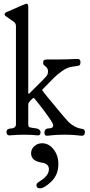

<svg xmlns="http://www.w3.org/2000/svg" viewBox="-20 -738 493 1052"><path d="M223.6 -11.7Q223.6 -24.4 231 -29.8Q238.3 -35.2 247.6 -34.7Q256.8 -34.2 264.2 -38.1Q271.5 -42 271.5 -51.8Q271.5 -61.5 245.1 -98.6Q218.8 -135.7 194.8 -166Q170.9 -196.3 168 -199.2Q168 -201.2 164.1 -201.2Q160.2 -201.2 148.4 -188.5Q136.7 -175.8 135.7 -171.9Q134.8 -168.9 134.8 -161.1V-57.6Q134.8 -43.9 141.6 -41Q148.4 -38.1 180.7 -34.2Q202.1 -29.3 202.1 -12.7Q202.1 3.9 188.5 3.9Q186.5 3.9 176.8 2.9Q167 2 149.4 1Q131.8 0 111.3 0Q90.8 0 73.2 1Q55.7 2 45.4 2.9Q35.2 3.9 33.2 3.9Q15.6 3.9 15.6 -13.7Q15.6 -25.4 23.4 -29.8Q31.2 -34.2 40.5 -34.2Q49.8 -34.2 58.1 -39.1Q66.4 -43.9 67.4 -55.7V-594.7Q67.4 -610.4 54.7 -619.1Q10.7 -649.4 8.8 -651.4L4.9 -659.2Q4.9 -668.9 25.4 -675.8Q120.1 -717.8 124 -717.8Q134.8 -717.8 134.8 -701.2V-228.5Q134.8 -224.6 137.7 -224.6Q141.6 -224.6 143.6 -228.5Q158.2 -243.2 173.3 -258.3Q188.5 -273.4 196.8 -281.7Q205.1 -290 213.9 -298.8Q222.7 -307.6 227.1 -312.5Q231.4 -317.4 235.4 -322.3Q239.3 -327.1 240.2 -330.6Q241.2 -334 242.2 -337.9Q243.2 -341.8 243.2 -346.7Q243.2 -363.3 230 -373.5Q216.8 -383.8 216.8 -388.7V-399.4Q216.8 -412.1 238.3 -412.1H295.9Q325.2 -412.1 350.1 -413.1Q375 -414.1 389.2 -414.6Q403.3 -415 406.2 -415Q420.9 -415 420.9 -396.5Q420.9 -384.8 416 -380.9Q411.1 -377 393.1 -375Q375 -373 363.3 -370.1Q341.8 -364.3 317.4 -346.7Q293 -329.1 277.3 -313.5Q261.7 -297.9 217.8 -252.9Q210.9 -246.1 210.9 -244.1Q210.9 -240.2 327.1 -101.6Q344.7 -81.1 355.5 -69.8Q366.2 -58.6 386.2 -46.9Q406.2 -35.2 428.7 -32.2Q445.3 -30.3 445.3 -14.6Q445.3 5.9 428.7 5.9Q427.7 5.9 422.4 5.4Q417 4.9 408.2 3.9Q399.4 2.9 388.2 2Q377 1 362.3 0.5Q347.7 0 333 0Q318.4 0 303.7 0.5Q289.1 1 277.8 2Q266.6 2.9 257.8 3.9Q249 4.9 243.7 5.4Q238.3 5.9 237.3 5.9Q223.6 5.9 223.6 -10.7ZM210.9 46.9Q247.1 46.9 273.4 80.1Q299.8 113.3 299.8 161.1Q299.8 219.7 261.2 256.8Q222.7 293.9 198.2 293.9Q179.7 293.9 179.7 276.4Q179.7 268.6 185.1 264.2Q190.4 259.8 202.1 252.4Q213.9 245.1 222.7 237.3Q248 213.9 248 190.4Q248 172.9 237.3 164.1Q226.6 155.3 212.9 153.8Q199.2 152.3 182.6 146Q166 139.6 158.2 127.9Q150.4 117.2 150.4 101.6Q150.4 78.1 168.5 62.5Q186.5 46.9 210.9 46.9Z"/></svg>

Font: Goudy Bookletter 1911
Style: Regular
Weight: 400
Version: Version 2010.07.03